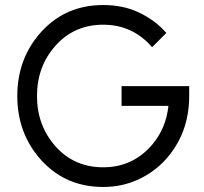

<svg xmlns="http://www.w3.org/2000/svg" viewBox="-20 -732 811 764"><path d="M390.8 -712Q242.5 -712 145.8 -607Q48.8 -501 48.8 -350Q48.8 -199.2 145.5 -93.2Q242.2 12 390.8 12Q465.3 12 529.7 -17.5Q594 -47.2 640.8 -99Q732.8 -202.7 732.8 -350V-389.2H463.7V-310.8H650.3Q640.5 -220.8 585 -155.7Q508.2 -66.3 390.8 -66.3Q275.8 -66.3 201.5 -149Q127.2 -232.5 127.2 -350Q127.2 -468.2 201.5 -550.8Q275.8 -633.7 390.8 -633.7Q508.3 -633.5 585.2 -544.2L641.8 -600.8Q618.5 -627.7 590.7 -648Q562.8 -668.3 530.7 -683.2Q499.2 -698 463.8 -705Q428.5 -712 390.8 -712Z"/></svg>

Font: Unageo Variable
Style: Regular
Weight: 300
Designer: Richard Sepsi
Foundry: Richard Sepsi
Version: Version 2.200